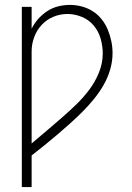

<svg xmlns="http://www.w3.org/2000/svg" viewBox="-20 -548 540 783"><path d="M69 215V-520H109V-431Q120 -453 136 -471Q152 -489 172.5 -502.5Q193 -516 217 -522Q241 -528 265 -528Q290 -528 314 -521.5Q338 -515 358.5 -502Q379 -489 394.5 -469.5Q410 -450 419.5 -427Q429 -404 434 -380Q439 -356 439 -331Q439 -297 429 -263.5Q419 -230 402 -200.5Q385 -171 363 -144Q341 -117 317 -93Q293 -69 267.5 -46Q242 -23 215.5 -0.5Q189 22 162.5 43.5Q136 65 109 86V215ZM109 37Q140 11 170.5 -15Q201 -41 231.5 -67.5Q262 -94 291 -122Q320 -150 344 -182Q368 -214 383.5 -252Q399 -290 399 -330Q399 -360 390.5 -390Q382 -420 362.5 -443.5Q343 -467 314 -479Q285 -491 255 -491Q225 -491 197.5 -479.5Q170 -468 150 -446.5Q130 -425 119.5 -396.5Q109 -368 109 -339Z"/></svg>

Font: Iosevka Curly Extralight
Style: Regular
Weight: 200
Monospace: yes
Designer: Belleve Invis
Foundry: Belleve Invis
Version: Version 22.1.2; ttfautohint (v1.8.4)